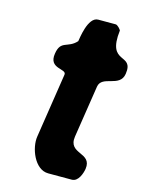

<svg xmlns="http://www.w3.org/2000/svg" viewBox="-103 -716 588 785"><g transform="rotate(15 190.5 -323.0)"><path d="M79 -473C68 -405 143 -427 139 -400L97 -127C89 -78 121 7 179 7H279C307 7 319 -32 322 -50C333 -124 234 -88 246 -167L280 -387C288 -438 371 -407 380 -468C394 -561 293 -483 311 -633C309 -638 296 -653 288 -653H214C170 -653 160 -556 158 -547C123 -508 88 -533 79 -473Z"/></g></svg>

Font: Asimov Print
Style: CIt
Weight: 500
Designer: Google
Version: Version 2.000980: 2014